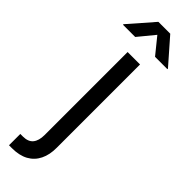

<svg xmlns="http://www.w3.org/2000/svg" viewBox="-360 -753 955 955"><g transform="rotate(45 118.0 -275.5)"><path d="M74.2 -541H161.6V44.4Q162.1 93.8 144.3 129.9Q126.5 166 91.8 185.1Q57.1 204.1 5.4 204.1H-15.1V124.5H2.9Q40 124.5 57.1 103.5Q74.2 82.5 74.2 42.5ZM47.9 -620.6H-38.1V-624.5L76.2 -755.4H159.7L274.4 -624.5V-620.6H187.5L118.2 -706.1Z"/></g></svg>

Font: Inter 17pt
Style: Regular
Weight: 400
Version: Version 4.001;git-66647c0bb